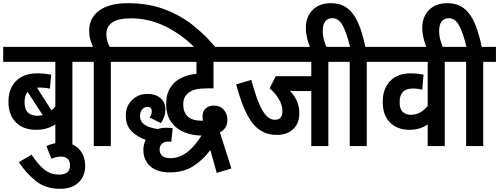

<svg xmlns="http://www.w3.org/2000/svg" viewBox="-20 -916 3130 1204"><path d="M514 -528H434V0H327V-136Q303 -120 273.5 -111Q244 -102 205 -102Q127 -102 80 -148.5Q33 -195 33 -278Q33 -361 81 -408.5Q129 -456 213 -456Q238 -456 262 -453.5Q286 -451 301 -448L293 -360Q264 -367 228 -367Q220 -367 212 -366L303 -224Q316 -234 327 -249V-528H0V-622H514ZM134 -277Q134 -229 156 -209.5Q178 -190 214 -190Q231 -190 248 -194L153 -340Q134 -317 134 -277Z M271 0Q319 -22 369 -22Q438 -22 476 19Q514 60 514 125Q514 188 473 228Q432 268 356 268Q268 268 208 221.5Q148 175 98 101L178 54Q224 123 262.5 151Q301 179 350 179Q419 179 419 122Q419 91 402.5 78.5Q386 66 363 66Q347 66 332 69.5Q317 73 303 80Z M568 -528H501V-622H563Q553 -644 546 -669Q539 -694 539 -723Q539 -803 602 -849.5Q665 -896 782 -896Q911 -896 1013.5 -857Q1116 -818 1195.5 -753.5Q1275 -689 1335 -615H1204Q1120 -700 1017 -750.5Q914 -801 802 -801Q722 -801 684.5 -775.5Q647 -750 647 -701Q647 -678 653 -658Q659 -638 668 -622H755V-528H675V0H568Z M1431 141 1339 168 1299 25Q1254 86 1192.5 125.5Q1131 165 1046 165Q963 165 921 125.5Q879 86 879 23Q879 -11 894 -39Q841 -57 805 -93Q769 -129 769 -191Q769 -251 808 -289Q847 -327 905 -327Q955 -327 986 -301Q1017 -275 1017 -230Q1017 -205 1010 -185Q1003 -165 989 -144L918 -179Q924 -188 928 -197.5Q932 -207 932 -219Q932 -230 926 -238Q920 -246 904 -246Q886 -246 872 -230.5Q858 -215 858 -190Q858 -161 875 -144Q892 -127 918 -118.5Q944 -110 969 -107Q994 -115 1025 -115Q1034 -115 1045 -114Q1056 -113 1063 -112L1054 -27Q1049 -28 1044 -28Q1039 -28 1034 -28Q1010 -28 995.5 -15Q981 -2 981 23Q981 47 997.5 61.5Q1014 76 1048 76Q1100 76 1148 42.5Q1196 9 1244 -66Q1187 -66 1136 -86.5Q1085 -107 1053.5 -151Q1022 -195 1022 -265Q1022 -312 1036.5 -344.5Q1051 -377 1076 -400Q1102 -423 1136.5 -436Q1171 -449 1212 -453V-528H742V-622H1455V-528H1319V-362H1283Q1236 -362 1208.5 -355.5Q1181 -349 1162 -334Q1146 -322 1137.5 -304Q1129 -286 1129 -261Q1129 -212 1157.5 -185.5Q1186 -159 1244 -159Q1248 -159 1252 -159Q1250 -173 1250 -185Q1250 -220 1271 -237Q1292 -254 1320 -254Q1361 -254 1383.5 -227.5Q1406 -201 1406 -166Q1406 -133 1392.5 -114.5Q1379 -96 1359 -86Z M2039 -528V0H1932V-345H1849Q1835 -345 1822 -345.5Q1809 -346 1798 -347Q1826 -318 1841.5 -282.5Q1857 -247 1857 -206Q1857 -142 1818.5 -106Q1780 -70 1714 -70Q1658 -70 1612.5 -98.5Q1567 -127 1530 -196.5Q1493 -266 1461 -387L1556 -415Q1590 -287 1624.5 -226Q1659 -165 1704 -165Q1751 -165 1751 -219Q1751 -258 1728.5 -295Q1706 -332 1671 -362L1709 -438H1932V-528H1442V-622H2119V-528Z M1926 -615Q1913 -646 1905.5 -678Q1898 -710 1898 -742Q1898 -810 1940 -853Q1982 -896 2055 -896Q2118 -896 2159.5 -863.5Q2201 -831 2227 -770Q2253 -709 2271 -622H2360V-528H2280V0H2173V-528H2106V-622H2175Q2154 -710 2129 -756Q2104 -802 2065 -802Q2035 -802 2019.5 -781.5Q2004 -761 2004 -724Q2004 -691 2011.5 -665Q2019 -639 2029 -615Z M2849 -528H2769V0H2662V-135Q2639 -120 2611.5 -111Q2584 -102 2548 -102Q2472 -102 2426 -147.5Q2380 -193 2380 -277Q2380 -361 2427 -408.5Q2474 -456 2555 -456Q2577 -456 2599 -453.5Q2621 -451 2636 -448L2628 -354Q2615 -357 2600.5 -359Q2586 -361 2569 -361Q2486 -361 2486 -276Q2486 -231 2506.5 -213.5Q2527 -196 2555 -196Q2590 -196 2616 -211.5Q2642 -227 2662 -252V-528H2347V-622H2849Z M2656 -615Q2643 -646 2635.5 -678Q2628 -710 2628 -742Q2628 -810 2670 -853Q2712 -896 2785 -896Q2848 -896 2889.5 -863.5Q2931 -831 2957 -770Q2983 -709 3001 -622H3090V-528H3010V0H2903V-528H2836V-622H2905Q2884 -710 2859 -756Q2834 -802 2795 -802Q2765 -802 2749.5 -781.5Q2734 -761 2734 -724Q2734 -691 2741.5 -665Q2749 -639 2759 -615Z"/></svg>

Font: Noto Sans Condensed SemiBold
Style: Regular
Weight: 600
Width: 3
Designer: Monotype Design Team
Foundry: Monotype Imaging Inc.
Version: Version 2.013; ttfautohint (v1.8.4.7-5d5b)